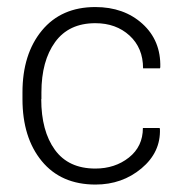

<svg xmlns="http://www.w3.org/2000/svg" viewBox="-20 -503 506 534"><path d="M95.2 -227.5H94.7Q94.7 -138.7 132.6 -86.4Q170.4 -34.2 245.1 -34.2Q299.8 -34.2 338.6 -64.9Q377.4 -95.7 377.4 -147H423.8L424.8 -144.5Q427.2 -79.6 373.5 -34.7Q319.8 10.3 245.6 10.3Q149.9 10.3 96.2 -54.9Q42.5 -120.1 42.5 -227.5V-246.1Q42.5 -352.5 96.4 -418Q150.4 -483.4 245.1 -483.4Q324.7 -483.4 376.2 -436.8Q427.7 -390.1 425.8 -315.9L424.8 -313H377.9Q377.9 -369.6 340.3 -404.1Q302.7 -438.5 245.1 -438.5Q171.4 -438.5 133.3 -386Q95.2 -333.5 95.2 -246.1Z"/></svg>

Font: Yantramanav Light
Style: Regular
Weight: 300
Version: Version 1.001;PS 1.0;hotconv 1.0.72;makeotf.lib2.5.5900; ttf